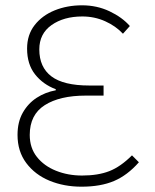

<svg xmlns="http://www.w3.org/2000/svg" viewBox="-20 -691 585 723"><path d="M287 12Q221 12 166.5 -10.5Q112 -33 79 -77Q46 -121 46 -183Q46 -232 66 -267Q86 -302 118.5 -323Q151 -344 190 -351V-355Q142 -373 112 -411Q82 -449 82 -508Q82 -560 110.5 -596.5Q139 -633 186 -652Q233 -671 289 -671Q345 -671 392.5 -648.5Q440 -626 469 -593L443 -564Q416 -593 376 -611Q336 -629 290 -629Q220 -629 174 -596.5Q128 -564 128 -505Q128 -438 173.5 -403.5Q219 -369 316 -369H370V-331H303Q205 -331 148.5 -295Q92 -259 92 -183Q92 -134 119 -100Q146 -66 191 -48Q236 -30 289 -30Q349 -30 391.5 -46.5Q434 -63 477 -106L503 -80Q460 -31 409.5 -9.5Q359 12 287 12Z"/></svg>

Font: Source Sans 3 ExtraLight Light
Style: Regular
Weight: 300
Version: Version 3.052;hotconv 1.1.0;makeotfexe 2.6.0